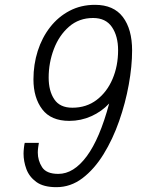

<svg xmlns="http://www.w3.org/2000/svg" viewBox="-20 -766 592 795"><path d="M213.5 9Q160 9 130.5 -12.5Q101 -34 89.2 -66Q77.5 -98 77.5 -130Q77.5 -139.5 79.2 -155Q81 -170.5 82.5 -174.5H141Q140 -170 138.2 -156.8Q136.5 -143.5 136.5 -134.5Q136.5 -101.5 154.2 -73.8Q172 -46 221.5 -46Q285 -46 339 -118.8Q393 -191.5 432 -337.5Q401 -304 358 -284.8Q315 -265.5 267 -265.5Q191 -265.5 154.8 -313.5Q118.5 -361.5 118.5 -437.5Q118.5 -499 136.2 -554.8Q154 -610.5 187.5 -653.5Q221 -696.5 268 -721.2Q315 -746 373.5 -746Q450.5 -746 488.8 -695.5Q527 -645 527 -557Q527 -492 513.2 -415.8Q499.5 -339.5 473.2 -264.5Q447 -189.5 408.8 -127.5Q370.5 -65.5 321.5 -28.2Q272.5 9 213.5 9ZM279.5 -320Q338 -320 380.5 -352.5Q423 -385 446 -439Q469 -493 469 -558Q469 -616.5 443.5 -654Q418 -691.5 365.5 -691.5Q307 -691.5 265.8 -655.5Q224.5 -619.5 203 -562.8Q181.5 -506 181.5 -444.5Q181.5 -389.5 204.8 -354.8Q228 -320 279.5 -320Z"/></svg>

Font: Epilogue Light
Style: Italic
Weight: 300
Italic angle: -12°
Designer: Tyler Finck
Foundry: Etcetera Type Co
Version: Version 2.111; ttfautohint (v1.8.3)